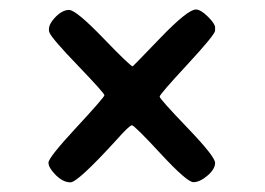

<svg xmlns="http://www.w3.org/2000/svg" viewBox="-20 -498 557 404"><path d="M144.5 -359.4Q88.9 -417 84 -429.7Q82.5 -433.1 83 -436.5Q83 -447.3 94.7 -460Q110.4 -477.1 125.2 -477.1Q140.1 -477.1 197.3 -417.7Q254.4 -358.4 259.3 -358.4Q259.8 -358.4 317.4 -418.2Q375 -478 392.1 -478Q402.3 -478 417.5 -462.9Q432.6 -447.8 432.6 -440.4V-433.6Q432.6 -425.3 374.3 -362.3Q315.9 -299.3 315.9 -294.7Q315.9 -290 374.3 -229.2Q432.6 -168.5 432.6 -155.3Q432.6 -142.1 416.5 -128.4Q400.4 -114.7 387 -114.7Q373.5 -114.7 318.1 -174.6Q262.7 -234.4 257.6 -234.4Q252.4 -234.4 225.1 -203.6Q143.6 -114.3 128.2 -114.3Q112.8 -114.3 97.4 -129.6Q82 -145 82 -155.8Q82 -166.5 140.9 -230Q199.7 -293.5 199.7 -297.6Q199.7 -301.8 144.5 -359.4Z"/></svg>

Font: Averia Sans Libre
Style: Regular
Weight: 400
Version: Version 1.002